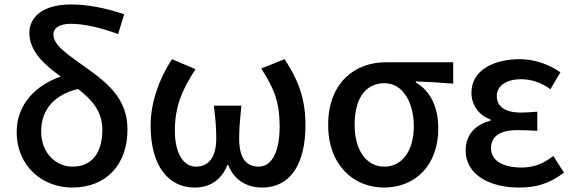

<svg xmlns="http://www.w3.org/2000/svg" viewBox="-20 -830 2577 863"><path d="M306 -81C232 -81 165 -141 165 -240C165 -340 228 -406 331 -430C392 -383 440 -330 440 -247C440 -143 393 -81 306 -81ZM538 -766C452 -795 371 -810 299 -810C170 -810 112 -751 112 -683C112 -598 180 -539 253 -486C144 -448 55 -364 55 -237C55 -80 174 13 304 13C460 13 553 -92 553 -248C553 -375 478 -446 382 -515C295 -579 220 -622 220 -675C220 -701 243 -723 298 -723C353 -723 422 -709 511 -677Z M855 13C918 13 973 -16 1002 -88H1006C1034 -16 1095 13 1158 13C1279 13 1353 -83 1353 -269C1353 -393 1316 -478 1259 -564L1154 -522C1214 -431 1237 -367 1237 -262C1237 -141 1198 -81 1143 -81C1093 -81 1055 -111 1055 -207C1055 -255 1059 -294 1065 -355H941C949 -294 952 -255 952 -207C952 -116 912 -81 861 -81C804 -81 766 -141 766 -244C766 -352 800 -430 859 -519L753 -564C698 -480 657 -374 657 -266C657 -81 739 13 855 13Z M1706 13C1845 13 1950 -85 1950 -253C1950 -350 1913 -423 1849 -459V-464C1909 -462 1956 -459 2017 -454V-550H1712C1579 -550 1455 -461 1455 -269C1455 -87 1570 13 1706 13ZM1707 -81C1629 -81 1574 -152 1574 -269C1574 -397 1630 -456 1708 -456C1793 -456 1840 -366 1840 -263C1840 -150 1786 -81 1707 -81Z M2313 13C2388 13 2447 -3 2515 -54L2467 -129C2418 -90 2372 -77 2325 -77C2237 -77 2187 -110 2187 -164C2187 -217 2227 -245 2306 -245C2334 -245 2363 -244 2395 -242V-328C2368 -326 2345 -324 2323 -324C2247 -324 2213 -353 2213 -398C2213 -447 2260 -474 2322 -474C2370 -474 2414 -458 2454 -429L2499 -505C2447 -541 2383 -564 2317 -564C2201 -564 2099 -516 2099 -413C2099 -363 2128 -313 2185 -293V-288C2122 -271 2073 -230 2073 -153C2073 -48 2176 13 2313 13Z"/></svg>

Font: Noto Sans T Chinese Medium
Style: Regular
Weight: 500
Designer: Ryoko NISHIZUKA (kana & ideographs); Paul D. Hunt (Latin, Greek & Cyrillic); Wenlong ZHANG (bopomofo); Sandoll Communica
Foundry: Adobe Systems Incorporated
Version: Version 1.000;PS 1;hotconv 1.0.78;makeotf.lib2.5.61930